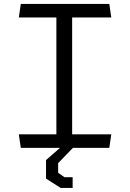

<svg xmlns="http://www.w3.org/2000/svg" viewBox="-20 -750 660 974"><path d="M85.5 0H284.5L213.5 62V156L288 203.5H348.5V149H307L275 126.5V77.5L350 0H534.5L544.5 -68.5H346V-661.5H544.5L534.5 -730H85.5L75.5 -661.5H266V-68.5H75.5Z"/></svg>

Font: Monaspace Krypton Light
Style: Regular
Weight: 300
Designer: Riley Cran & the Lettermatic Team
Foundry: Lettermatic
Version: Version 1.101 (Monaspace Krypton)